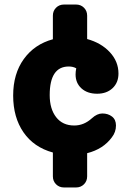

<svg xmlns="http://www.w3.org/2000/svg" viewBox="-20 -673 579 846"><path d="M431 -173Q456 -173 473.5 -159.5Q491 -146 491 -120Q491 -91 473 -68Q435 -16 364 2V104Q364 125 350 139Q336 153 315 153H262Q241 153 227 139Q213 125 213 104V-1Q129 -24 83.5 -90Q38 -156 38 -252Q38 -348 85 -413Q132 -478 213 -500V-604Q213 -625 227 -639Q241 -653 262 -653H315Q336 -653 350 -639Q364 -625 364 -604V-501Q426 -484 464 -443Q502 -402 502 -349Q502 -309 476 -284.5Q450 -260 408 -260Q365 -260 339 -283.5Q313 -307 313 -345Q313 -358 316 -372Q302 -380 283 -380Q199 -380 199 -254Q199 -193 227.5 -156.5Q256 -120 307 -120Q350 -120 385 -152Q408 -173 431 -173Z"/></svg>

Font: Solway ExtraBold
Style: Regular
Weight: 800
Designer: Mariya V. Pigoulevskaya
Foundry: The Northern Block Ltd.
Version: Version 1.000;hotconv 1.0.109;makeotfexe 2.5.65596